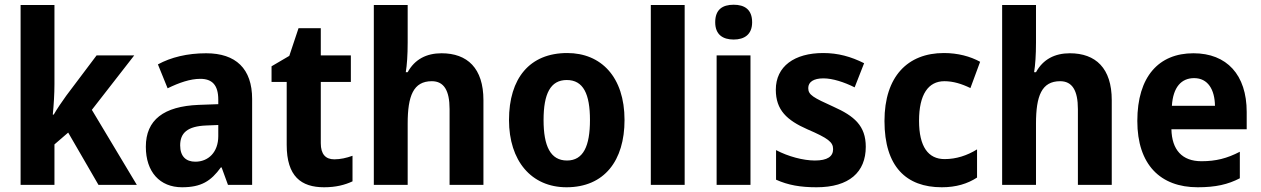

<svg xmlns="http://www.w3.org/2000/svg" viewBox="-20 -781 5327 811"><path d="M210 -425V-760H67V0H210V-171L268 -221L396 0H558L368 -317L547 -547H388L260 -377C244 -355 220 -320 207 -297H203C207 -336 210 -386 210 -425Z M851 -556C771 -556 702 -539 647 -509L688 -408C737 -432 784 -448 826 -448C875 -448 902 -423 902 -360V-341L819 -338C672 -332 596 -275 596 -161C596 -55 655 10 749 10C830 10 871 -16 913 -74H916L943 0H1045V-363C1045 -491 976 -556 851 -556ZM852 -251 902 -253V-206C902 -138 860 -98 805 -98C766 -98 741 -120 741 -167C741 -219 771 -248 852 -251Z M1392 -108C1355 -108 1335 -130 1335 -176V-435H1462V-547H1335V-662H1241L1202 -545L1127 -501V-435H1191V-169C1191 -36 1252 10 1349 10C1399 10 1437 0 1469 -15V-123C1444 -114 1418 -108 1392 -108Z M1702 -601V-760H1559V0H1702V-259C1702 -376 1726 -438 1804 -438C1855 -438 1879 -399 1879 -320V0H2022V-358C2022 -493 1954 -556 1845 -556C1782 -556 1732 -531 1702 -476H1694C1699 -506 1702 -549 1702 -601Z M2618 -274C2618 -456 2519 -557 2376 -557C2217 -557 2130 -450 2130 -274C2130 -102 2224 10 2373 10C2533 10 2618 -103 2618 -274ZM2276 -274C2276 -385 2305 -443 2374 -443C2444 -443 2472 -384 2472 -274C2472 -164 2444 -103 2375 -103C2305 -103 2276 -164 2276 -274Z M2872 0V-760H2729V0Z M3079 -761C3032 -761 3001 -741 3001 -687C3001 -635 3033 -614 3079 -614C3124 -614 3157 -635 3157 -687C3157 -741 3125 -761 3079 -761ZM3150 -547H3007V0H3150Z M3637 -161C3637 -250 3588 -291 3501 -330C3415 -369 3394 -380 3394 -409C3394 -435 3417 -450 3458 -450C3497 -450 3546 -434 3590 -412L3630 -514C3574 -542 3520 -557 3457 -557C3336 -557 3257 -501 3257 -402C3257 -316 3304 -273 3390 -235C3478 -197 3499 -181 3499 -151C3499 -120 3475 -103 3422 -103C3373 -103 3309 -120 3258 -147V-22C3309 1 3361 10 3429 10C3567 10 3637 -54 3637 -161Z M3958 10C4019 10 4067 -5 4107 -31V-150C4065 -124 4019 -109 3970 -109C3901 -109 3862 -161 3862 -271C3862 -382 3901 -438 3969 -438C4006 -438 4042 -427 4079 -409L4120 -520C4078 -543 4026 -557 3967 -557C3814 -557 3716 -458 3716 -270C3716 -77 3808 10 3958 10Z M4356 -601V-760H4213V0H4356V-259C4356 -376 4380 -438 4458 -438C4509 -438 4533 -399 4533 -320V0H4676V-358C4676 -493 4608 -556 4499 -556C4436 -556 4386 -531 4356 -476H4348C4353 -506 4356 -549 4356 -601Z M5021 -556C4875 -556 4784 -458 4784 -270C4784 -86 4881 10 5039 10C5115 10 5167 -2 5217 -28V-140C5163 -112 5116 -100 5055 -100C4973 -100 4930 -148 4928 -235H5246V-308C5246 -465 5162 -556 5021 -556ZM5024 -451C5082 -451 5111 -403 5112 -334H4930C4935 -413 4970 -451 5024 -451Z"/></svg>

Font: Noto Sans Myanmar UI SemiCondensed
Style: Bold
Weight: 700
Width: 4
Designer: Monotype Design Team
Foundry: Monotype Imaging Inc.
Version: Version 2.103